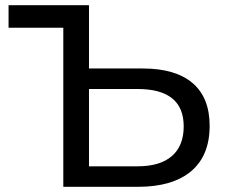

<svg xmlns="http://www.w3.org/2000/svg" viewBox="-20 -720 868 740"><path d="M531 -456Q656 -456 722 -400Q788 -344 788 -235Q788 -120 716.5 -60Q645 0 512 0H224V-613H13V-700H323V-456ZM510 -79Q597 -79 642.5 -118.5Q688 -158 688 -233Q688 -377 510 -377H323V-79Z"/></svg>

Font: Montserrat
Style: Regular
Weight: 500
Designer: Julieta Ulanovsky
Foundry: Julieta Ulanovsky
Version: Version 7.200;PS 007.200;hotconv 1.0.88;makeotf.lib2.5.64775